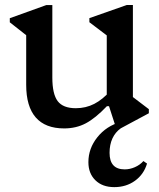

<svg xmlns="http://www.w3.org/2000/svg" viewBox="-20 -509 644 780"><path d="M240.6 12.7Q164.1 12.7 125.2 -31.9Q86.4 -76.5 86.4 -164.4V-401.4L129.4 -332.2L19.8 -418.4V-435L167.8 -488.3H192.6V-194.1Q192.6 -126.9 214.4 -98.1Q236.3 -69.4 288 -69.4Q328.7 -69.4 363.1 -87.1Q397.4 -104.8 430.4 -142.1V-77.9H414.6Q367.4 -28.4 328.3 -7.9Q289.3 12.7 240.6 12.7ZM451.9 12.2 422.9 -77.5H413.7V-401.7L456.7 -332.6L343.1 -418.7V-435.3L495.1 -488.7H519.9V-85.3L478.6 -146.1L584.7 -65.5V-48.9L470.7 12.2ZM444.2 251.2Q396 251.2 367.6 223.4Q339.1 195.6 339.1 149.8Q339.1 94 375.6 48.4Q412 2.9 470.7 -13.8V12.2Q448.6 27.9 436.8 53.2Q425.1 78.5 425.1 112Q425.1 179.1 486.6 179.1Q507.3 179.1 527.8 170.2Q548.4 161.3 562.6 145.3L577.3 155.5Q564.1 199.6 528.3 225.4Q492.5 251.2 444.2 251.2Z"/></svg>

Font: Platypi Light
Style: Regular
Weight: 300
Designer: David Sargent
Foundry: Bolt Cutter Type
Version: Version 1.200